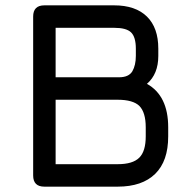

<svg xmlns="http://www.w3.org/2000/svg" viewBox="-20 -698 713 718"><path d="M420 0C420 0 420 0 420 0C481 0 528 -16 560.5 -48C593 -80 609 -126.5 609 -188C609 -188 609 -222 609 -222C609 -222 609 -222 609 -222C609 -300.5 582.5 -355 529.5 -384.5C529.5 -384.5 529.5 -384.5 529.5 -384.5C558 -409 572 -444 572 -489C572 -489 572 -516 572 -516C572 -516 572 -516 572 -516C572 -568 558 -608 529.5 -636C501 -664 460 -678 407 -678C407 -678 146 -678 146 -678C146 -678 146 -678 146 -678C118 -678 104 -664 104 -636C104 -636 104 -42 104 -42C104 -42 104 -42 104 -42C104 -14 118 0 146 0C146 0 420 0 420 0ZM188 -325C188 -325 420 -325 420 -325C420 -325 420 -325 420 -325C458.5 -325 486 -317 501.5 -301.5C517 -285.5 525 -259 525 -222C525 -222 525 -188 525 -188C525 -188 525 -188 525 -188C525 -151 517 -124.5 501 -108.5C484.5 -92 457.5 -84 420 -84C420 -84 188 -84 188 -84C188 -84 188 -325 188 -325ZM188 -594C188 -594 407 -594 407 -594C407 -594 407 -594 407 -594C437 -594 458 -588.5 470 -577C482 -565.5 488 -545 488 -516C488 -516 488 -489 488 -489C488 -489 488 -489 488 -489C488 -465.5 483.5 -446.5 475 -431.5C466 -416.5 449.5 -409 425 -409C425 -409 188 -409 188 -409C188 -409 188 -594 188 -594Z"/></svg>

Font: Jura-Fortis-Bold
Style: Bold
Weight: 500
Designer: Daniel Johnson, Alexei Vanyashin, Mirko Velimirovic
Foundry: Daniel Johnson
Version: ""